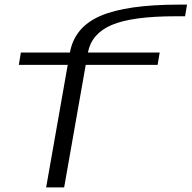

<svg xmlns="http://www.w3.org/2000/svg" viewBox="-20 -812 830 832"><path d="M180 0 273.5 -531H61.5L70.5 -584.5H283Q303 -695 416 -743.5Q530 -792 756 -792H790.5L782 -741.5H741Q552 -741.5 463.5 -703.5Q376.5 -666 361 -584.5H672L663 -531H351.5L258 0Z"/></svg>

Font: Anybody UltraExpanded Light
Style: Italic
Weight: 300
Width: 9
Italic angle: -10°
Designer: Tyler Finck
Foundry: Etcetera Type Company
Version: Version 1.010; ttfautohint (v1.8.3) -l 8 -r 50 -G 200 -x 14 